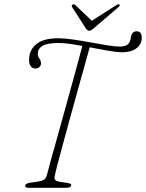

<svg xmlns="http://www.w3.org/2000/svg" viewBox="-20 -891 692 911"><path d="M239 -52.5Q235 -33 261 -29L304.5 -22Q321 -19.5 317.5 -9.5Q313.5 0 293.5 0H115.5Q97.5 0 99.5 -11Q100.5 -20.5 123.5 -24L163 -30Q179.5 -32.5 188.8 -38.5Q198 -44.5 202.5 -60Q208 -82.5 220.2 -127Q232.5 -171.5 248.8 -229.2Q265 -287 282.5 -350.5Q300 -414 317 -475.2Q334 -536.5 348 -588.2Q362 -640 370.5 -673Q339 -679 310.2 -683Q281.5 -687 259.5 -687Q202.5 -687 181 -673.2Q159.5 -659.5 159.5 -637.5Q158.5 -625 166.5 -614Q174.5 -603 174.5 -589.5Q174.5 -580.5 167 -573Q159.5 -565.5 147.5 -566Q133.5 -566 125.2 -577.8Q117 -589.5 118 -610Q119 -655 153 -682.2Q187 -709.5 257 -709.5Q285.5 -709.5 326.8 -703.5Q368 -697.5 411.2 -689.5Q454.5 -681.5 490.5 -675.8Q526.5 -670 545 -670Q567 -670 578.8 -675.8Q590.5 -681.5 595 -692Q599 -701 600 -708.2Q601 -715.5 602 -720.5Q608 -742.5 629 -742.5Q652.5 -742.5 652.5 -711.5Q652.5 -681.5 627.8 -662.2Q603 -643 561 -643Q534.5 -643 492.5 -650.5Q450.5 -658 405.5 -666.5Q396.5 -633.5 382 -581.5Q367.5 -529.5 350.2 -467.5Q333 -405.5 315.2 -341.2Q297.5 -277 281.8 -219Q266 -161 254.5 -117.2Q243 -73.5 239 -52.5ZM424.5 -756.5Q412 -745 404 -745Q395 -745 387 -756.5L322.5 -857Q317.5 -864.5 325 -869.5Q331 -872.5 337.5 -867L415.5 -792.5L532.5 -867Q542 -872.5 546.5 -869.5Q551.5 -865 542 -857Z"/></svg>

Font: Fraunces 9pt S050 Thin
Style: Italic
Weight: 100
Italic angle: -16°
Version: Version 1.000; ttfautohint (v1.8.3)